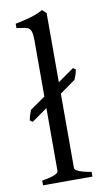

<svg xmlns="http://www.w3.org/2000/svg" viewBox="-87 -799 455 841"><g transform="rotate(-10 140.5 -378.5)"><path d="M34.2 -21Q74.7 -27.8 91.1 -35.2Q107.4 -42.5 107.4 -50.8V-330.6L38.1 -281.7L26.4 -290Q27.8 -299.3 29.5 -305.2Q31.2 -311 33.2 -316.7Q35.2 -322.3 36.6 -325.7L40 -335L107.4 -381.8V-632.8Q107.4 -662.1 101.8 -674.6Q96.2 -687 84 -690.7Q71.8 -694.3 39.1 -698.2V-717.8Q80.1 -726.1 107.9 -734.1Q135.7 -742.2 163.1 -756.8L180.7 -740.2V-432.6L252.4 -482.9L263.7 -475.1Q261.7 -462.9 260 -457.3Q258.3 -451.7 254.4 -442.9L249.5 -430.7L180.7 -381.8V-50.8Q180.7 -43 198.5 -35.2Q216.3 -27.3 253.9 -21V0H34.2Z"/></g></svg>

Font: David Libre
Style: Regular
Weight: 400
Version: Version 1.000